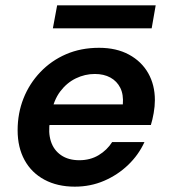

<svg xmlns="http://www.w3.org/2000/svg" viewBox="-20 -687 635 719"><path d="M260 12Q195 12 146.5 -14Q98 -40 72 -87.5Q46 -135 46 -199Q46 -263 68 -318.5Q90 -374 131 -417Q172 -460 227.5 -484Q283 -508 351 -508Q416 -508 463 -482.5Q510 -457 535 -413Q560 -369 560 -312Q560 -289 555.5 -263.5Q551 -238 545 -219H133L147 -296H440Q443 -333 430.5 -358Q418 -383 393.5 -396.5Q369 -410 335 -410Q298 -410 264 -393.5Q230 -377 205.5 -344.5Q181 -312 172 -262L167 -233Q160 -191 170.5 -158Q181 -125 208.5 -106Q236 -87 277 -87Q318 -87 349.5 -106Q381 -125 400 -155H521Q499 -107 460 -69.5Q421 -32 370 -10Q319 12 260 12ZM178 -581 194 -667H563L548 -581Z"/></svg>

Font: DM Sans 24pt SemiBold
Style: Italic
Weight: 600
Italic angle: -10°
Designer: Colophon Foundry, Jonny Pinhorn
Foundry: Colophon Foundry
Version: Version 4.004;gftools[0.9.30]